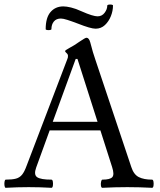

<svg xmlns="http://www.w3.org/2000/svg" viewBox="-21 -848 725 870"><path d="M5 3Q1 3 -0.5 -6Q-2 -15 -0.5 -24.5Q1 -34 5 -34Q34 -34 51 -38.5Q68 -43 79 -56.5Q90 -70 100 -98L284 -580Q286 -584 286.5 -587.5Q287 -591 287 -595Q287 -602 280.5 -607.5Q274 -613 274 -617Q274 -620 294 -631Q304 -636 315 -643Q326 -650 339 -659Q352 -668 360 -672.5Q368 -677 371 -677Q382 -677 388 -656Q394 -632 400 -612Q406 -592 412 -575L574 -91Q585 -57 608 -45.5Q631 -34 668 -34Q673 -34 674.5 -24.5Q676 -15 674.5 -6Q673 3 668 3Q611 0 556 0Q499 0 443 3Q438 3 436.5 -6Q435 -15 437 -24.5Q439 -34 443 -34Q478 -34 488 -45.5Q498 -57 487 -91L434 -257H204L143 -89Q131 -56 147.5 -45Q164 -34 212 -34Q217 -34 218.5 -24.5Q220 -15 218.5 -6Q217 3 212 3Q161 0 109 0Q58 0 5 3ZM218 -296H421L330 -581H322ZM412 -718Q390 -718 332 -741Q303 -752 284 -758Q265 -764 255 -764Q234 -764 223 -750.5Q212 -737 212 -716Q212 -713 205.5 -712Q199 -711 192.5 -712Q186 -713 186 -716Q186 -768 208 -793.5Q230 -819 266 -819Q280 -819 301 -814Q322 -809 348 -797Q375 -785 393 -779.5Q411 -774 421 -774Q441 -774 453 -790Q465 -806 465 -822Q465 -826 471.5 -827Q478 -828 484.5 -827Q491 -826 491 -823Q491 -799 481.5 -775Q472 -751 454.5 -734.5Q437 -718 412 -718Z"/></svg>

Font: Junicode VF
Style: Regular
Weight: 400
Designer: Peter S. Baker
Version: Version 2.213